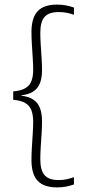

<svg xmlns="http://www.w3.org/2000/svg" viewBox="-20 -696 374 836"><path d="M302 -663V-631.5Q289.5 -636.5 272.8 -640Q256 -643.5 235.5 -643.5Q193 -643.5 174.2 -622.5Q155.5 -601.5 155.5 -553.5Q155.5 -532 157.2 -503.2Q159 -474.5 161 -444.8Q163 -415 163 -390.5Q163 -359.5 154.8 -336.2Q146.5 -313 127 -299Q107.5 -285 73 -281V-274.5L71.5 -279.5Q107 -275.5 126.8 -261.2Q146.5 -247 154.8 -223.2Q163 -199.5 163 -167.5Q163 -142.5 161 -112.5Q159 -82.5 157.2 -53.5Q155.5 -24.5 155.5 -3Q155.5 45.5 174.2 66.8Q193 88 235.5 88Q256.5 88 273 84Q289.5 80 302 75.5V107Q287.5 112.5 268.8 116.2Q250 120 228.5 120Q171 120 144 91.2Q117 62.5 117 1Q117 -24 118.8 -54.2Q120.5 -84.5 122.5 -113.8Q124.5 -143 124.5 -165Q124.5 -194.5 117.2 -214.8Q110 -235 91.2 -246.8Q72.5 -258.5 37.5 -261.5V-298Q72.5 -301 91.2 -312.5Q110 -324 117.2 -344Q124.5 -364 124.5 -392Q124.5 -414.5 122.5 -443.8Q120.5 -473 118.8 -502.8Q117 -532.5 117 -556.5Q117 -618 143.8 -647Q170.5 -676 228.5 -676Q250 -676 268.8 -672.2Q287.5 -668.5 302 -663Z"/></svg>

Font: Anek Devanagari ExtraLight
Style: Regular
Weight: 250
Designer: Kailash Malviya (Devanagari) & Yesha Goshar (Latin)
Foundry: Ek Type
Version: Version 1.003